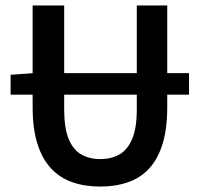

<svg xmlns="http://www.w3.org/2000/svg" viewBox="-20 -674 735 706"><path d="M19 -326V-399L102 -405H675V-326ZM349 12Q292 12 246 -4Q200 -20 167.5 -55Q135 -90 117.5 -145.5Q100 -201 100 -281V-654H216V-272Q216 -203 232.5 -163Q249 -123 279 -106Q309 -89 349 -89Q389 -89 419 -106Q449 -123 466 -163Q483 -203 483 -272V-654H595V-281Q595 -201 578 -145.5Q561 -90 529 -55Q497 -20 451 -4Q405 12 349 12Z"/></svg>

Font: Mada SemiBold
Style: Regular
Weight: 600
Designer: Khaled Hosny
Version: Version 1.5